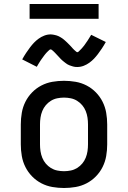

<svg xmlns="http://www.w3.org/2000/svg" viewBox="-20 -932 640 960"><path d="M300 8Q271 8 242 3Q213 -2 187 -15.5Q161 -29 140.5 -50Q120 -71 107 -97Q94 -123 89 -152Q84 -181 84 -210V-310Q84 -339 89 -368Q94 -397 107 -423Q120 -449 140.5 -470Q161 -491 187 -504.5Q213 -518 242 -523Q271 -528 300 -528Q329 -528 358 -523Q387 -518 413 -504.5Q439 -491 459.5 -470Q480 -449 493 -423Q506 -397 511 -368Q516 -339 516 -310V-210Q516 -181 511 -152Q506 -123 493 -97Q480 -71 459.5 -50Q439 -29 413 -15.5Q387 -2 358 3Q329 8 300 8ZM300 -76Q317 -76 334 -79.5Q351 -83 365.5 -92Q380 -101 391 -114Q402 -127 408.5 -143Q415 -159 417.5 -176Q420 -193 420 -210V-310Q420 -327 417.5 -344Q415 -361 408.5 -377Q402 -393 391 -406Q380 -419 365.5 -428Q351 -437 334 -440.5Q317 -444 300 -444Q283 -444 266 -440.5Q249 -437 234.5 -428Q220 -419 209 -406Q198 -393 191.5 -377Q185 -361 182.5 -344Q180 -327 180 -310V-210Q180 -193 182.5 -176Q185 -159 191.5 -143Q198 -127 209 -114Q220 -101 234.5 -92Q249 -83 266 -79.5Q283 -76 300 -76ZM366 -597Q361 -597 355.5 -597.5Q350 -598 345.5 -599.5Q341 -601 336 -602.5Q331 -604 326 -606Q321 -608 317 -610.5Q313 -613 309 -616Q305 -619 300.5 -622.5Q296 -626 292 -629.5Q288 -633 284.5 -636.5Q281 -640 277.5 -644Q274 -648 270.5 -651.5Q267 -655 263 -659.5Q259 -664 255.5 -667.5Q252 -671 248.5 -674.5Q245 -678 240.5 -681.5Q236 -685 234 -685Q230 -685 227 -682.5Q224 -680 220 -676Q216 -672 213.5 -669.5Q211 -667 209 -664.5Q207 -662 204.5 -659Q202 -656 199.5 -652.5Q197 -649 194.5 -645.5Q192 -642 189 -638Q186 -634 183 -629.5Q180 -625 177 -620Q174 -615 170.5 -609.5Q167 -604 164 -598L91 -635Q101 -653 111 -668Q121 -683 130.5 -695.5Q140 -708 150 -718.5Q160 -729 173 -738.5Q186 -748 201.5 -754Q217 -760 234 -760Q239 -760 244.5 -759Q250 -758 254.5 -757Q259 -756 264 -754.5Q269 -753 274 -750.5Q279 -748 283 -745.5Q287 -743 291 -740.5Q295 -738 299.5 -734Q304 -730 308 -726.5Q312 -723 315.5 -719.5Q319 -716 322.5 -712.5Q326 -709 329.5 -705.5Q333 -702 337 -697.5Q341 -693 344.5 -689Q348 -685 351.5 -682Q355 -679 359.5 -675Q364 -671 366 -671Q370 -671 373 -674Q376 -677 380 -681Q384 -685 386.5 -687.5Q389 -690 391 -692.5Q393 -695 395.5 -698Q398 -701 400.5 -704Q403 -707 405.5 -711Q408 -715 411 -719Q414 -723 417 -727.5Q420 -732 423 -737Q426 -742 429.5 -747.5Q433 -753 436 -758L509 -722Q499 -704 489 -689Q479 -674 469.5 -661.5Q460 -649 450 -638.5Q440 -628 427 -618.5Q414 -609 398.5 -603Q383 -597 366 -597ZM128 -838V-912H473V-838Z"/></svg>

Font: Iosevka HT Medium Extended
Style: Regular
Weight: 500
Width: 7
Monospace: yes
Designer: Belleve Invis
Foundry: Belleve Invis
Version: Version 32.3.0; ttfautohint (v1.8.4)